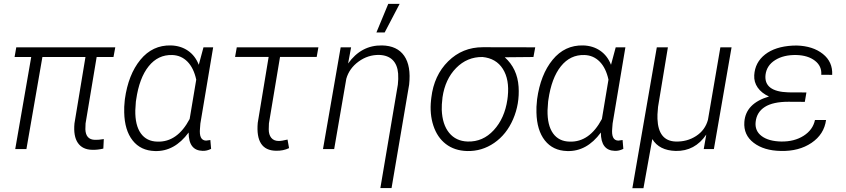

<svg xmlns="http://www.w3.org/2000/svg" viewBox="-20 -774 4391 997"><path d="M569.3 -478H481.9L424.3 -132.8L423.3 -102.5Q425.3 -49.3 472.2 -47.9Q490.7 -46.9 519 -51.8L516.6 -2.4Q486.3 4.9 458.5 3.9Q408.2 2.9 384.3 -32Q360.4 -66.9 366.7 -133.3L423.8 -478H200.2L117.2 0H59.1L142.1 -478H55.7L64.5 -528.3H578.6Z M1086.9 -528.3 1020.5 -132.8 1018.6 -108.4Q1012.2 -44.9 1049.8 -43.9L1072.3 -46.9L1076.2 -1Q1053.7 10.3 1032.2 9.3Q959.5 7.8 959.5 -85.9Q886.2 13.7 784.2 10.3Q710.4 8.3 668.7 -44.7Q627 -97.7 625 -189.9Q624 -219.7 627.4 -248.5L628.4 -258.8Q646 -386.7 709 -463.6Q772 -540.5 867.7 -538.1Q918.5 -536.6 956.1 -510.7Q993.7 -484.9 1012.2 -437.5L1036.6 -528.3ZM685.5 -246.1 682.6 -201.2Q681.2 -123.5 711.2 -81.5Q741.2 -39.6 797.4 -38.6Q900.9 -35.2 964.8 -156.2L999 -360.4Q985.8 -420.9 953.4 -453.9Q920.9 -486.8 874.5 -488.3Q800.8 -490.7 752 -429.9Q703.1 -369.1 687 -255.9Z M1624.5 -478.5H1434.1L1376.5 -133.3L1375.5 -102.1Q1375.5 -74.7 1388.4 -58.6Q1401.4 -42.5 1425.8 -42Q1441.4 -41.5 1473.1 -49.3L1481 -4.9Q1450.7 9.8 1413.1 8.8Q1305.7 7.3 1318.4 -136.2L1375 -478.5H1200.7L1209.5 -528.3H1633.3Z M1657.2 0ZM1803.2 -528.3 1787.6 -444.3Q1856 -540 1963.9 -538.1Q2042.5 -536.6 2078.9 -484.1Q2115.2 -431.6 2104.5 -334.5L2013.2 202.6H1955.1L2045.9 -334.5Q2049.3 -363.8 2047.4 -391.6Q2043.9 -437.5 2019 -462.4Q1994.1 -487.3 1948.7 -488.8Q1890.6 -489.7 1842 -454.3Q1793.5 -418.9 1778.3 -365.2L1715.3 0H1657.2L1749 -528.3ZM1996.1 -753.9H2055.2L1977.5 -605.5H1934.6Z M2750 -478 2601.1 -476.6Q2666.5 -418 2672.9 -323.7Q2678.7 -234.4 2644.5 -155.3Q2610.4 -76.2 2546.4 -32Q2482.4 12.2 2405.3 10.3Q2339.8 8.3 2295.2 -26.1Q2250.5 -60.5 2230.5 -121.3Q2210.4 -182.1 2218.3 -254.4L2219.7 -266.6Q2233.4 -382.8 2307.4 -455.8Q2381.3 -528.8 2487.3 -528.8L2759.3 -528.3ZM2273.9 -203.6Q2276.9 -127.4 2312.3 -84.2Q2347.7 -41 2408.2 -39.1Q2487.3 -36.6 2543.9 -98.1Q2600.6 -159.7 2614.7 -256.8L2616.7 -272.9Q2626 -361.3 2591.1 -416.3Q2556.2 -471.2 2485.4 -478Q2405.8 -479 2348.6 -420.9Q2291.5 -362.8 2277.8 -268.6Q2272.9 -227.5 2273.9 -203.6Z M3227.5 -528.3 3161.1 -132.8 3159.2 -108.4Q3152.8 -44.9 3190.4 -43.9L3212.9 -46.9L3216.8 -1Q3194.3 10.3 3172.9 9.3Q3100.1 7.8 3100.1 -85.9Q3026.9 13.7 2924.8 10.3Q2851.1 8.3 2809.3 -44.7Q2767.6 -97.7 2765.6 -189.9Q2764.6 -219.7 2768.1 -248.5L2769 -258.8Q2786.6 -386.7 2849.6 -463.6Q2912.6 -540.5 3008.3 -538.1Q3059.1 -536.6 3096.7 -510.7Q3134.3 -484.9 3152.8 -437.5L3177.2 -528.3ZM2826.2 -246.1 2823.2 -201.2Q2821.8 -123.5 2851.8 -81.5Q2881.8 -39.6 2938 -38.6Q3041.5 -35.2 3105.5 -156.2L3139.6 -360.4Q3126.5 -420.9 3094 -453.9Q3061.5 -486.8 3015.1 -488.3Q2941.4 -490.7 2892.6 -429.9Q2843.8 -369.1 2827.6 -255.9Z M3273.4 0ZM3448.2 -528.3 3397 -218.8 3394 -179.7V-156.7Q3398.4 -42.5 3487.8 -39.1Q3547.4 -37.1 3594.5 -67.6Q3641.6 -98.1 3656.2 -151.9L3720.7 -528.3H3778.8L3687 0H3634.3L3647.5 -75.2Q3588.4 11.7 3488.8 9.8Q3402.8 7.3 3367.2 -51.8L3321.3 203.1H3263.7L3390.6 -528.3Z M3845.2 -140.6Q3852.1 -237.3 3973.1 -272.9Q3934.6 -290.5 3914.6 -319.1Q3894.5 -347.7 3896.5 -383.3Q3900.4 -450.2 3952.9 -491.2Q4005.4 -532.2 4095.2 -537.1L4117.2 -537.6Q4201.2 -535.2 4252.9 -493.9Q4304.7 -452.6 4301.3 -385.3L4244.6 -385.7Q4248 -430.7 4211.7 -458.7Q4175.3 -486.8 4115.2 -488.3Q4049.3 -489.7 4005.1 -461.9Q3960.9 -434.1 3955.1 -385.3Q3945.8 -298.3 4073.7 -294.4L4167.5 -293.9L4159.2 -245.1L4074.2 -245.6Q3994.1 -245.6 3951.7 -218.8Q3909.2 -191.9 3903.8 -140.6Q3898.9 -94.7 3934.8 -67.6Q3970.7 -40.5 4036.6 -39.1Q4104.5 -38.1 4152.8 -68.8Q4201.2 -99.6 4211.9 -150.9H4269.5Q4259.3 -76.2 4193.8 -32Q4128.4 12.2 4034.2 9.8Q3946.8 8.3 3893.6 -32.5Q3840.3 -73.2 3845.2 -140.6Z"/></svg>

Font: Roboto Light
Style: Italic
Weight: 300
Italic angle: -12°
Designer: Google
Version: Version 2.134; 2016; ttfautohint (v1.6)